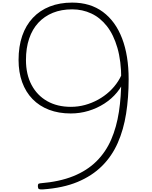

<svg xmlns="http://www.w3.org/2000/svg" viewBox="-20 -1444 1174 1479"><path d="M536 -1424Q676 -1424 773 -1352Q870 -1280 920.5 -1148Q971 -1016 971 -834Q971 -693 951.5 -569Q932 -445 887 -343Q842 -241 765.5 -165Q689 -89 577.5 -42.5Q466 4 311 15Q288 16 280.5 12.5Q273 9 272 -5Q271 -18 274 -24.5Q277 -31 290 -32Q438 -44 544.5 -87Q651 -130 723 -201.5Q795 -273 836.5 -369Q878 -465 896 -582.5Q914 -700 914 -835Q914 -973 884.5 -1075Q855 -1177 803.5 -1242.5Q752 -1308 683.5 -1340Q615 -1372 536 -1372Q453 -1372 387.5 -1345.5Q322 -1319 275.5 -1269Q229 -1219 204.5 -1146.5Q180 -1074 180 -982Q180 -871 223 -790Q266 -709 343.5 -665Q421 -621 526 -621Q582 -621 635 -635.5Q688 -650 736 -676.5Q784 -703 823 -739Q862 -775 890.5 -819.5Q919 -864 932 -913L944 -842Q923 -783 882 -733Q841 -683 784.5 -646.5Q728 -610 662 -590Q596 -570 525 -570Q432 -570 357.5 -598.5Q283 -627 230.5 -681Q178 -735 150.5 -811.5Q123 -888 123 -982Q123 -1086 151 -1167.5Q179 -1249 233 -1306.5Q287 -1364 363.5 -1394Q440 -1424 536 -1424Z"/></svg>

Font: Playwrite BE WAL ExtraLight
Style: Regular
Weight: 250
Version: Version 1.002